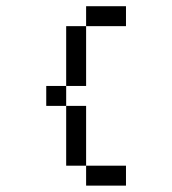

<svg xmlns="http://www.w3.org/2000/svg" viewBox="-20 -582 540 602"><path d="M125 -312.5H187.5V-250H125ZM187.5 -500H250V-312.5H187.5ZM250 -562.5H375V-500H250ZM250 -62.5H375V0H250ZM187.5 -250H250V-62.5H187.5Z"/></svg>

Font: Pixel Operator Mono
Style: Regular
Weight: 400
Monospace: yes
Designer: Jayvee Enaguas (HarvettFox96)
Version: 2016.04.25